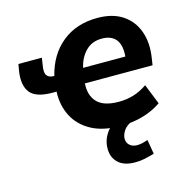

<svg xmlns="http://www.w3.org/2000/svg" viewBox="-105 -619 903 918"><g transform="rotate(-15 346.5 -160.0)"><path d="M433 11Q344 11 286.5 -20.5Q229 -52 201.5 -106Q174 -160 177 -227H158Q76 -227 47.5 -262.5Q19 -298 29 -367L35 -402H151L146 -368Q139 -332 149 -317Q159 -302 186 -302Q211 -403 281.5 -460Q352 -517 456 -517Q531 -517 580 -484.5Q629 -452 649.5 -394.5Q670 -337 658 -263L653 -230H318Q314 -170 346.5 -136.5Q379 -103 453 -103Q490 -103 524.5 -113Q559 -123 594 -147L634 -47Q592 -18 540.5 -3.5Q489 11 433 11ZM451 -416Q402 -416 371 -384.5Q340 -353 329 -304H538Q543 -360 520.5 -388Q498 -416 451 -416ZM453 197Q399 197 370.5 170.5Q342 144 342 100Q342 51 375 12Q408 -27 458 -45L496 0Q462 13 447.5 34Q433 55 433 75Q433 95 447 107.5Q461 120 483 120Q497 120 509.5 117Q522 114 537 109L549 180Q521 188 499.5 192.5Q478 197 453 197Z"/></g></svg>

Font: Mulish ExtraBold
Style: Italic
Weight: 800
Italic angle: -9°
Designer: Vernon Adams
Foundry: Vernon Adams
Version: Version 3.603; ttfautohint (v1.8.3)